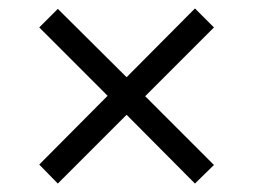

<svg xmlns="http://www.w3.org/2000/svg" viewBox="-20 -586 601 455"><path d="M117 -151 73 -196 235 -359 73 -521 117 -565 280 -403 442 -566 487 -521 324 -358 487 -195 442 -151 280 -314Z"/></svg>

Font: Noto Serif Khmer Medium
Style: Regular
Weight: 500
Version: Version 2.003